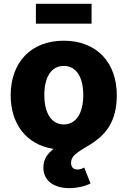

<svg xmlns="http://www.w3.org/2000/svg" viewBox="-20 -763 659 992"><path d="M338.4 209C378.4 209 421.9 198.7 447.8 184.6L415 102.5C403.3 108.9 392.6 112.8 380.4 112.8C358.4 112.8 347.2 99.6 347.2 78.1C347.2 -16.1 583.5 2.9 583.5 -271C583.5 -439.5 480 -552.7 309.6 -552.7C138.7 -552.7 35.2 -439.5 35.2 -271C35.2 -121.1 117.7 -14.6 256.8 6.3C225.1 30.8 204.1 59.6 204.1 102.5C204.1 169.9 256.8 209 338.4 209ZM309.6 -120.1C244.1 -120.1 209 -181.2 209 -272C209 -363.3 244.1 -422.4 309.6 -422.4C375 -422.4 410.2 -363.3 410.2 -272C410.2 -181.2 375 -120.1 309.6 -120.1ZM453.1 -743.2H165.5V-640.6H453.1Z"/></svg>

Font: Inter ExtraBold
Style: Regular
Weight: 800
Designer: Rasmus Andersson
Foundry: rsms
Version: Version 4.001;git-9221beed3